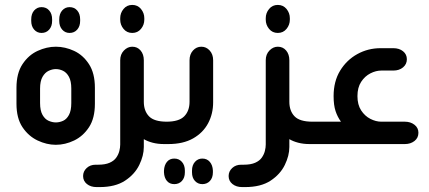

<svg xmlns="http://www.w3.org/2000/svg" viewBox="-20 -586 1745 781"><path d="M149 -452Q131 -452 119 -465.5Q107 -479 107 -501V-507Q107 -530 119 -543.5Q131 -557 149 -557Q168 -557 180 -543.5Q192 -530 192 -507V-501Q192 -479 180 -465.5Q168 -452 149 -452ZM263 -452Q245 -452 233 -465.5Q221 -479 221 -501V-507Q221 -530 233 -543.5Q245 -557 263 -557Q282 -557 294 -543.5Q306 -530 306 -507V-501Q306 -479 294 -465.5Q282 -452 263 -452ZM207 3Q170 3 133 -14.5Q96 -32 71.5 -68.5Q47 -105 47 -164V-229Q47 -288 71.5 -325Q96 -362 133 -379Q170 -396 207 -396Q245 -396 281.5 -379Q318 -362 342 -325Q366 -288 366 -229V-164Q366 -105 342 -68.5Q318 -32 281.5 -14.5Q245 3 207 3ZM207 -88Q222 -88 236.5 -94.5Q251 -101 260.5 -118.5Q270 -136 270 -167V-226Q270 -256 260.5 -273.5Q251 -291 236.5 -298Q222 -305 207 -305Q193 -305 178 -298Q163 -291 153 -273.5Q143 -256 143 -226V-167Q143 -136 153 -118.5Q163 -101 178 -94.5Q193 -88 207 -88Z M518 -452Q496 -452 482.5 -468.5Q469 -485 469 -506V-512Q469 -533 482.5 -549.5Q496 -566 518 -566Q540 -566 553.5 -549.5Q567 -533 567 -512V-506Q567 -485 553.5 -468.5Q540 -452 518 -452ZM664 0H647Q622 0 601 -5.5Q580 -11 565 -20V12Q565 47 546.5 85Q528 123 488.5 149Q449 175 385 175H373Q349 175 333.5 162.5Q318 150 318 130Q318 111 332.5 97.5Q347 84 369 84H379Q408 84 426 76Q444 68 453 55Q462 42 465.5 28Q469 14 469 2V-341Q469 -365 484 -380.5Q499 -396 518 -396Q539 -396 552 -380.5Q565 -365 565 -341V-172Q565 -135 586 -113Q607 -91 659 -91H664Z M653 0V-91H657Q708 -91 729.5 -113Q751 -135 751 -172V-341Q751 -365 765 -380.5Q779 -396 799 -396Q819 -396 833 -380.5Q847 -365 847 -341V-170Q847 -123 826.5 -84.5Q806 -46 765.5 -23Q725 0 665 0ZM689 163Q670 163 659 150Q648 137 647 115V108Q648 86 659 72.5Q670 59 689 59Q708 59 720 72.5Q732 86 732 108V115Q732 137 720 150Q708 163 689 163ZM803 163Q785 163 773 150Q761 137 761 115V108Q761 86 773 72.5Q785 59 803 59Q822 59 833.5 72.5Q845 86 846 108V115Q846 137 834 150Q822 163 803 163Z M1110 -452Q1088 -452 1074.5 -468.5Q1061 -485 1061 -506V-512Q1061 -533 1074.5 -549.5Q1088 -566 1110 -566Q1132 -566 1145.5 -549.5Q1159 -533 1159 -512V-506Q1159 -485 1145.5 -468.5Q1132 -452 1110 -452ZM1256 0H1239Q1214 0 1193 -5.5Q1172 -11 1157 -20V12Q1157 47 1138.5 85Q1120 123 1080.5 149Q1041 175 977 175H965Q941 175 925.5 162.5Q910 150 910 130Q910 111 924.5 97.5Q939 84 961 84H971Q1000 84 1018 76Q1036 68 1045 55Q1054 42 1057.5 28Q1061 14 1061 2V-341Q1061 -365 1076 -380.5Q1091 -396 1110 -396Q1131 -396 1144 -380.5Q1157 -365 1157 -341V-172Q1157 -135 1178 -113Q1199 -91 1251 -91H1256Z M1245 0V-91H1367Q1353 -110 1345 -134Q1337 -158 1337 -195Q1337 -255 1363.5 -298.5Q1390 -342 1433.5 -366Q1477 -390 1528 -390H1580Q1604 -390 1619.5 -377.5Q1635 -365 1635 -345Q1635 -325 1619.5 -312Q1604 -299 1580 -299H1531Q1509 -299 1486.5 -287.5Q1464 -276 1449 -253Q1434 -230 1434 -195Q1434 -160 1449 -137Q1464 -114 1486.5 -102.5Q1509 -91 1531 -91H1627Q1650 -91 1666 -78.5Q1682 -66 1682 -46Q1682 -25 1666 -12.5Q1650 0 1627 0Z"/></svg>

Font: Beiruti SemiBold
Style: Regular
Weight: 600
Designer: Arlette Boutros
Foundry: Boutros
Version: Version 1.41